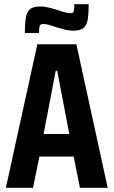

<svg xmlns="http://www.w3.org/2000/svg" viewBox="-20 -900 545 920"><path d="M8 0 159 -688H346L496 0H363L333 -150H169L138 0ZM189 -258H312L254 -561H247ZM99 -742Q99 -784 103 -812Q107 -840 122.5 -854.5Q138 -869 173 -869Q194 -869 217 -863Q240 -857 260 -851Q276 -845 291 -841Q306 -837 317 -837Q332 -837 334 -847Q336 -857 336 -880H405Q405 -839 401 -810.5Q397 -782 382 -767.5Q367 -753 332 -753Q310 -753 287.5 -759Q265 -765 245 -771Q229 -777 214 -781Q199 -785 187 -785Q173 -785 170 -775.5Q167 -766 167 -742Z"/></svg>

Font: Saira Condensed
Style: Bold
Weight: 700
Width: 3
Designer: Hector Gatti with collaboration of the Omnibus-Type team
Foundry: Omnibus-Type
Version: Version 1.101